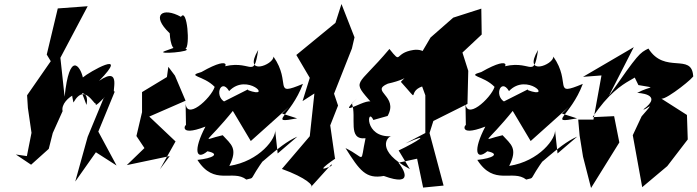

<svg xmlns="http://www.w3.org/2000/svg" viewBox="-20 -844 3476 957"><path d="M374 -420C338 -444 329 -407 346 -333C409 -444 457 -291 462 -335C435 -284 530 -392 496 -353L417 -162L355 61L458 -85L561 -19L470 -188L553 -390C530 -364 594 -524 474 -441C633 -604 422 -484 393 -458C380 -515 326 -592 302 -362L281 -556L417 -813L268 -802L213 -572L233 -539L115 -369L119 -306L137 -182L114 -66L59 -74L135 -23L223 -102L243 -181L292 -290C277 -357 436 -439 411 -321Z M777 0 855 -139 724 -263 905 -342 852 -467 819 -511 812 -460 688 -385V-285L660 -166L700 -106L612 -21L826 -66ZM803 -590C747 -570 952 -587 904 -601C929 -610 913 -808 882 -760C791 -811 729 -770 826 -678C826 -678 830 -550 886 -620Z M1364 -79 1351 -199C1360 -156 1273 -40 1123 -17C1167 -105 1132 -124 1090 -170C979 -145 1000 -116 1147 -299L1124 -319L1230 -141L1421 -312L1386 -278L1461 -254C1310 -226 1428 -261 1490 -426C1335 -361 1436 -429 1343 -562C1345 -521 1188 -461 1267 -595C1243 -437 1235 -559 1074 -506C1105 -487 1152 -581 984 -485C906 -463 994 -469 1050 -411C1033 -355 900 -232 905 -342L907 -216C911 -239 856 -156 1004 -213C942 -95 957 -42 1014 -90C1079 -77 1041 -55 964 -47C1048 85 1140 -2 1208 51C1256 37 1212 66 1303 -60C1231 24 1366 -123 1462 -163ZM1277 -318 1215 -398 1096 -338 1114 -330C1040 -353 1080 -462 1122 -390C1211 -484 1346 -346 1215 -395Z M1632 -17C1519 33 1681 -74 1650 -52L1626 -219L1665 -318L1645 -377L1734 -602L1747 -658L1682 -824L1652 -730L1457 -570L1524 -456L1488 -340L1547 -378L1524 -165L1385 -2C1507 42 1549 84 1528 90L1633 -26Z M2059 -53 2089 91 2191 81 2121 -181 2140 -241 2310 -326 2314 -491 2285 -582 2381 -672 2379 -801 2239 -756 2126 -657 2050 -528C2159 -415 2160 -612 2041 -595C1941 -580 1986 -519 1921 -600C1755 -402 1730 -451 1835 -328C1832 -377 1638 -236 1760 -354L1734 -329C1759 -259 1710 -145 1802 -155C1773 -22 1806 -55 1702 -106C1773 7 1804 49 1893 33C2051 91 1988 -7 1966 -33ZM2100 -369V-181L2001 -129C2139 -190 2060 -138 1967 -94L2023 -1C1850 -93 1910 -163 1930 -165C1793 -157 1810 -314 1841 -246L1912 -266C1969 -367 1822 -388 1913 -427C2040 -455 2031 -495 1978 -436C2083 -320 2004 -385 2084 -413Z M2759 -79 2746 -199C2755 -156 2668 -40 2518 -17C2562 -105 2527 -124 2485 -170C2374 -145 2395 -116 2542 -299L2519 -319L2625 -141L2816 -312L2781 -278L2856 -254C2705 -226 2823 -261 2885 -426C2730 -361 2831 -429 2738 -562C2740 -521 2583 -461 2662 -595C2638 -437 2630 -559 2469 -506C2500 -487 2547 -581 2379 -485C2301 -463 2389 -469 2445 -411C2428 -355 2295 -232 2300 -342L2302 -216C2306 -239 2251 -156 2399 -213C2337 -95 2352 -42 2409 -90C2474 -77 2436 -55 2359 -47C2443 85 2535 -2 2603 51C2651 37 2607 66 2698 -60C2626 24 2761 -123 2857 -163ZM2672 -318 2610 -398 2491 -338 2509 -330C2435 -353 2475 -462 2517 -390C2606 -484 2741 -346 2610 -395Z M3162 -420C3260 -402 3224 -418 3156 -381C3156 -381 3292 -377 3187 -299C3195 -291 3259 -356 3178 -264L3134 -170L3181 89L3306 -16L3408 -149L3404 -271L3277 -352C3306 -349 3449 -465 3435 -466C3427 -582 3293 -473 3212 -602C3168 -580 3163 -578 3015 -366L3139 -609L2886 -461L2978 -468L2938 -248H2862L2869 -169L2886 -63L2926 93L3067 -134L3041 -265L2934 -260C3086 -491 3208 -437 3126 -494Z"/></svg>

Font: Asimov Silicon
Style: Regular
Weight: 400
Designer: Google
Version: Version 2.000980; 2014